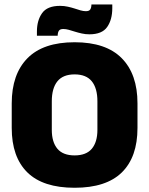

<svg xmlns="http://www.w3.org/2000/svg" viewBox="-20 -848 687 884"><path d="M323.5 16.5Q178 16.5 106 -54.2Q34 -125 34 -259V-372Q34 -506.5 106.5 -580Q179 -653.5 323.5 -653.5Q468 -653.5 540.5 -580Q613 -506.5 613 -372V-259Q613 -125 541 -54.2Q469 16.5 323.5 16.5ZM323.5 -132.5Q377 -132.5 402.8 -163.2Q428.5 -194 428.5 -250V-381.5Q428.5 -441.5 402.8 -473.5Q377 -505.5 323.5 -505.5Q270 -505.5 244.2 -473.5Q218.5 -441.5 218.5 -381.5V-250Q218.5 -194 244.2 -163.2Q270 -132.5 323.5 -132.5ZM391.5 -690Q373.5 -690 356.8 -693.8Q340 -697.5 325 -702.2Q310 -707 296.5 -710.8Q283 -714.5 271.5 -714.5Q257 -714.5 251.5 -707Q246 -699.5 245.5 -684V-683.5H150V-703Q150 -754 173.8 -787.5Q197.5 -821 256.5 -821Q275.5 -821 292.2 -817.2Q309 -813.5 323.5 -808.8Q338 -804 351 -800.2Q364 -796.5 375.5 -796.5Q390 -796.5 395.2 -804Q400.5 -811.5 401 -827V-827.5H497V-810.5Q497 -757.5 473.5 -723.8Q450 -690 391.5 -690Z"/></svg>

Font: Anek Gujarati ExtraBold
Style: Regular
Weight: 800
Version: Version 1.003